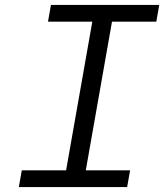

<svg xmlns="http://www.w3.org/2000/svg" viewBox="-20 -760 667 780"><path d="M248.5 -68 355 -672H175L187 -740H627L615 -672H435L328.5 -68H508.5L496.5 0H56.5L68.5 -68Z"/></svg>

Font: JuliaMono Medium
Style: Italic
Weight: 500
Italic angle: -9°
Monospace: yes
Designer: cormullion
Foundry: corm
Version: Version 0.054; ttfautohint (v1.8.4)